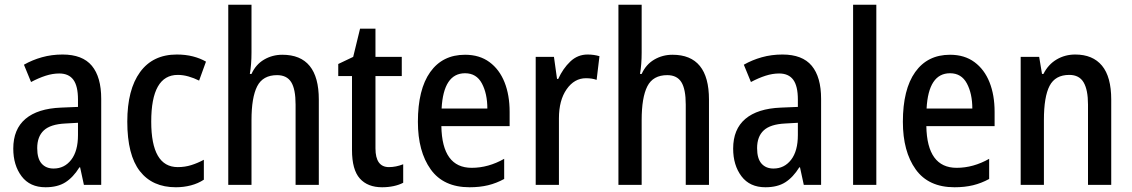

<svg xmlns="http://www.w3.org/2000/svg" viewBox="-20 -780 4774 810"><path d="M244 -550Q328 -550 367.5 -502.5Q407 -455 407 -363V0H334L318 -74H315Q289 -32 256 -11Q223 10 172 10Q106 10 71 -36.5Q36 -83 36 -153Q36 -235 87.5 -278.5Q139 -322 237 -326L309 -329V-360Q309 -417 289.5 -443.5Q270 -470 230 -470Q202 -470 172.5 -460.5Q143 -451 111 -434L81 -507Q116 -527 157 -538.5Q198 -550 244 -550ZM256 -259Q193 -256 165 -230Q137 -204 137 -155Q137 -111 155.5 -90Q174 -69 206 -69Q252 -69 280.5 -106Q309 -143 309 -210V-262Z M722 10Q623 10 570 -58Q517 -126 517 -267Q517 -402 571 -476Q625 -550 726 -550Q763 -550 794 -542Q825 -534 849 -520L820 -440Q798 -451 775 -457.5Q752 -464 730 -464Q618 -464 618 -267Q618 -75 730 -75Q760 -75 787 -83.5Q814 -92 840 -106V-22Q816 -6 785.5 2Q755 10 722 10Z M1041 -558Q1041 -508 1034 -468H1041Q1059 -508 1094 -528.5Q1129 -549 1171 -549Q1325 -549 1325 -360V0H1227V-339Q1227 -404 1208.5 -433.5Q1190 -463 1149 -463Q1089 -463 1065 -416Q1041 -369 1041 -273V0H943V-760H1041Z M1621 -75Q1650 -75 1681 -87V-9Q1664 0 1641 5Q1618 10 1592 10Q1531 10 1498 -27Q1465 -64 1465 -147V-459H1407V-510L1470 -540L1499 -659H1564V-540H1675V-459H1564V-154Q1564 -75 1621 -75Z M1942 -549Q2003 -549 2045 -518Q2087 -487 2108.5 -433Q2130 -379 2130 -308V-248H1842Q1845 -72 1970 -72Q2040 -72 2107 -110V-25Q2074 -7 2039 1.5Q2004 10 1961 10Q1851 10 1797 -65.5Q1743 -141 1743 -266Q1743 -403 1795 -476Q1847 -549 1942 -549ZM1942 -471Q1851 -471 1843 -322H2036Q2036 -385 2013 -428Q1990 -471 1942 -471Z M2459 -550Q2485 -550 2509 -543L2497 -443Q2478 -450 2452 -450Q2403 -450 2370.5 -403.5Q2338 -357 2338 -281V0H2240V-540H2317L2330 -447H2335Q2355 -491 2386 -520.5Q2417 -550 2459 -550Z M2687 -558Q2687 -508 2680 -468H2687Q2705 -508 2740 -528.5Q2775 -549 2817 -549Q2971 -549 2971 -360V0H2873V-339Q2873 -404 2854.5 -433.5Q2836 -463 2795 -463Q2735 -463 2711 -416Q2687 -369 2687 -273V0H2589V-760H2687Z M3281 -550Q3365 -550 3404.5 -502.5Q3444 -455 3444 -363V0H3371L3355 -74H3352Q3326 -32 3293 -11Q3260 10 3209 10Q3143 10 3108 -36.5Q3073 -83 3073 -153Q3073 -235 3124.5 -278.5Q3176 -322 3274 -326L3346 -329V-360Q3346 -417 3326.5 -443.5Q3307 -470 3267 -470Q3239 -470 3209.5 -460.5Q3180 -451 3148 -434L3118 -507Q3153 -527 3194 -538.5Q3235 -550 3281 -550ZM3293 -259Q3230 -256 3202 -230Q3174 -204 3174 -155Q3174 -111 3192.5 -90Q3211 -69 3243 -69Q3289 -69 3317.5 -106Q3346 -143 3346 -210V-262Z M3677 0H3579V-760H3677Z M3988 -549Q4049 -549 4091 -518Q4133 -487 4154.5 -433Q4176 -379 4176 -308V-248H3888Q3891 -72 4016 -72Q4086 -72 4153 -110V-25Q4120 -7 4085 1.5Q4050 10 4007 10Q3897 10 3843 -65.5Q3789 -141 3789 -266Q3789 -403 3841 -476Q3893 -549 3988 -549ZM3988 -471Q3897 -471 3889 -322H4082Q4082 -385 4059 -428Q4036 -471 3988 -471Z M4516 -550Q4590 -550 4629 -503Q4668 -456 4668 -360V0H4570V-339Q4570 -401 4551.5 -432.5Q4533 -464 4491 -464Q4432 -464 4408 -418Q4384 -372 4384 -274V0H4286V-540H4364L4376 -468H4382Q4402 -508 4437.5 -529Q4473 -550 4516 -550Z"/></svg>

Font: Noto Sans Condensed Medium
Style: Regular
Weight: 500
Width: 3
Designer: Monotype Design Team
Foundry: Monotype Imaging Inc.
Version: Version 2.013; ttfautohint (v1.8.4.7-5d5b)